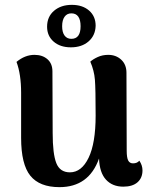

<svg xmlns="http://www.w3.org/2000/svg" viewBox="-20 -756 621 791"><path d="M567 -54Q567 -23 546.5 -5Q526 13 488 13Q443 13 416.5 -16Q390 -45 388 -103Q346 15 225 15Q143 15 105 -32Q67 -79 67 -188V-374Q67 -450 48 -501Q83 -530 122 -530Q155 -530 175.5 -512Q196 -494 196 -462L197 -208Q197 -122 212 -84Q227 -46 268 -46Q316 -46 345 -106Q374 -166 374 -280Q374 -390 371 -427.5Q368 -465 352 -502Q363 -512 382.5 -521Q402 -530 426 -530Q458 -530 479.5 -510Q501 -490 501 -456L502 -135Q502 -107 508 -95Q514 -83 528 -83Q545 -83 554 -94Q567 -75 567 -54ZM374 -650Q373 -610 345 -585.5Q317 -561 272 -561Q228 -561 201 -584.5Q174 -608 174 -646Q174 -687 202.5 -711.5Q231 -736 276 -736Q320 -736 347 -712.5Q374 -689 374 -650ZM236 -648Q236 -623 246 -609.5Q256 -596 274 -596Q312 -596 312 -648Q312 -674 302.5 -687.5Q293 -701 274 -701Q256 -701 246 -687Q236 -673 236 -648Z"/></svg>

Font: Arima Madurai Black
Style: Regular
Weight: 900
Designer: Joana Correia and Natanael Gama
Foundry: NDISCOVER
Version: Version 1.020